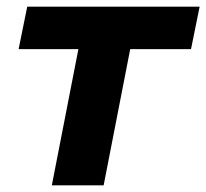

<svg xmlns="http://www.w3.org/2000/svg" viewBox="-20 -558 621 578"><path d="M136 0 223 -446 251 -410H36L62 -538H581L555 -410H336L379 -446L292 0Z"/></svg>

Font: MOST Montserrat
Style: Bold Italic
Weight: 700
Italic angle: -11.3°
Designer: Julieta Ulanovsky
Foundry: Julieta Ulanovsky
Version: Version 8.000;March 11, 2024;FontCreator 15.0.0.2926 64-bit